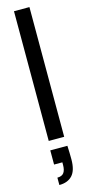

<svg xmlns="http://www.w3.org/2000/svg" viewBox="-143 -737 473 1008"><g transform="rotate(-15 93.0 -233.5)"><path d="M51 0V-705H135V0ZM45 238V198Q70 198 80.5 183.5Q91 169 91 141V127H46V50H139Q140 70 140.5 89Q141 108 141 124Q141 184 116 211Q91 238 45 238Z"/></g></svg>

Font: DM Sans 36pt
Style: Regular
Weight: 400
Designer: Colophon Foundry, Jonny Pinhorn
Foundry: Colophon Foundry
Version: Version 4.004;gftools[0.9.30]